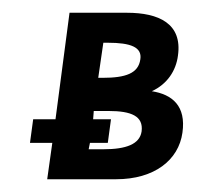

<svg xmlns="http://www.w3.org/2000/svg" viewBox="-20 -281 313 301"><path d="M89 -261 67 -94H32L27 -57H62L54 0H162C222 0 260 -30 266 -73C272 -115 250 -133 218 -138C242 -149 256 -170 259 -194C266 -244 229 -261 179 -261ZM134 -159 142 -214H149C185 -214 203 -207 200 -188C197 -166 177 -159 141 -159ZM119 -47 121 -57H149L154 -94H126L127 -107H150C186 -107 205 -99 202 -75C199 -55 178 -47 142 -47Z"/></svg>

Font: Hussar Tani
Style: DwaKurs
Weight: 700
Foundry: Cannot Into Space Fonts
Version: Version 0.92